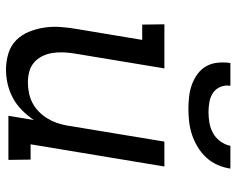

<svg xmlns="http://www.w3.org/2000/svg" viewBox="-94 -686 788 640"><g transform="rotate(90 300.0 -366.0)"><path d="M212 8Q184 8 158 0Q132 -8 114 -26Q96 -44 86 -68.5Q76 -93 72 -119.5Q68 -146 70 -174Q72 -202 77 -230L113 -446H62L61 -520H208L158 -218Q155 -199 154.5 -180.5Q154 -162 157 -144.5Q160 -127 168 -111.5Q176 -96 189 -85Q202 -74 219 -69.5Q236 -65 255 -65Q272 -65 289.5 -68.5Q307 -72 322.5 -80Q338 -88 351 -100.5Q364 -113 373.5 -128Q383 -143 389 -159.5Q395 -176 398 -193L452 -520H535L461 -74H512L513 0H366L380 -85Q366 -64 347.5 -45.5Q329 -27 306.5 -15Q284 -3 260 2.5Q236 8 212 8ZM343 -600Q322 -600 301 -602.5Q280 -605 261 -612Q242 -619 226 -631Q210 -643 200.5 -660Q191 -677 189 -698Q187 -719 190 -740H266Q263 -723 269.5 -707Q276 -691 289.5 -682Q303 -673 320 -670Q337 -667 354 -667Q371 -667 389 -670Q407 -673 423.5 -682Q440 -691 451.5 -707Q463 -723 466 -740H542Q539 -719 530 -698Q521 -677 505.5 -660Q490 -643 470 -631Q450 -619 429 -612Q408 -605 386 -602.5Q364 -600 343 -600Z"/></g></svg>

Font: Iosevka Plex Etoile
Style: Italic
Weight: 400
Italic angle: -9°
Designer: Belleve Invis
Foundry: Belleve Invis
Version: Version 25.1.1; ttfautohint (v1.8.4)